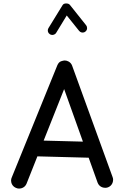

<svg xmlns="http://www.w3.org/2000/svg" viewBox="-20 -1038 712 1108"><path d="M71.3 45.9C77.6 48.8 83.5 50.3 89.8 50.3C101.1 50.3 122.6 45.9 132.8 22.9L195.8 -135.7L491.7 -127.9L543.5 16.6C552.7 40 574.2 45.9 587.4 45.9C592.8 45.9 598.1 44.9 603.5 43C627 33.7 632.8 11.7 632.8 -0.5C632.8 -5.9 631.8 -11.7 629.4 -17.1L396 -659.7C392.1 -669.9 385.3 -677.7 375.5 -683.1C368.2 -687 360.8 -689 353.5 -689C348.6 -689 341.8 -687.5 333 -684.6C323.7 -681.6 316.4 -673.8 311 -661.6L48.3 -15.1C45.4 -8.8 43.9 -2.9 43.9 3.4C43.9 14.6 48.3 35.6 71.3 45.9ZM458.5 -220.7 231.9 -226.6 350.1 -523.9ZM268.1 -840.3C272 -837.9 276.4 -836.4 281.2 -836.4C285.2 -836.4 296.9 -836.9 304.2 -848.6L365.2 -948.7L436.5 -859.9C444.8 -849.6 455.6 -850.1 458 -850.1C463.4 -850.1 468.3 -852.1 472.7 -855.5C483.9 -864.7 482.4 -874.5 482.4 -877C482.4 -882.8 480.5 -887.7 477.1 -892.1L383.3 -1009.8C378.9 -1015.1 372.1 -1018.1 361.8 -1018.1C351.6 -1018.1 344.7 -1014.6 340.8 -1007.8L259.8 -876C257.3 -872.1 255.9 -867.7 255.9 -862.8C255.9 -858.9 256.3 -847.7 268.1 -840.3Z"/></svg>

Font: Mikhak Medium
Style: Regular
Weight: 500
Designer: Amin Abedi
Version: Version 3.2